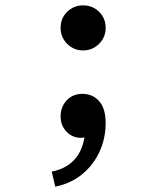

<svg xmlns="http://www.w3.org/2000/svg" viewBox="-20 -506 620 716"><path d="M186 190 173 134Q224 124 255 92Q286 60 295 6Q292 7 288.5 7.5Q285 8 282 8Q250 8 228 -15Q206 -38 206 -72Q206 -107 228.5 -131.5Q251 -156 287 -156Q326 -156 350 -128.5Q374 -101 374 -47Q374 10 351 60Q328 110 285.5 144.5Q243 179 186 190ZM290 -318Q255 -318 230.5 -342.5Q206 -367 206 -402Q206 -438 230.5 -462Q255 -486 290 -486Q325 -486 349.5 -462Q374 -438 374 -402Q374 -367 349.5 -342.5Q325 -318 290 -318Z"/></svg>

Font: Sometype Mono SemiBold
Style: Regular
Weight: 600
Designer: Ryoichi Tsunekawa
Foundry: Dharma Type
Version: Version 1.001